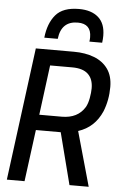

<svg xmlns="http://www.w3.org/2000/svg" viewBox="-66 -1078 729 1124"><g transform="rotate(5 299.0 -516.0)"><path d="M499 0H386L308 -304H162L122 0H18L120 -780H344Q411 -780 463 -760Q515 -740 544.5 -698.5Q574 -657 574 -593Q574 -515 547 -448Q505 -351 409 -320ZM306 -395Q400 -395 442 -464Q454 -485 460 -518Q466 -551 466 -576Q466 -630 435.5 -659Q405 -688 342 -688H212L174 -395ZM504 -847H429Q431 -861 431 -873Q431 -952 352 -952Q255 -952 243 -847H164Q173 -932 215.5 -982Q258 -1032 352 -1032Q425 -1032 466 -996Q507 -960 507 -888Q507 -869 504 -847Z"/></g></svg>

Font: Tanohe Sans Medium
Style: Italic
Weight: 500
Designer: Village Type and Design LLC & Cristiano Sobral
Foundry: Cooper Hewitt Smithsonian Design Museum
Version: Version 1.00;September 29, 2021;FontCreator 13.0.0.2655 64-b